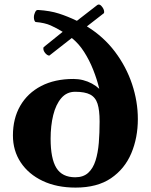

<svg xmlns="http://www.w3.org/2000/svg" viewBox="-20 -829 678 863"><path d="M38.1 -220.2Q38.1 -296.4 71 -353.5Q104 -410.6 165 -442.4Q226.1 -474.1 310.1 -474.1Q332.5 -474.1 353.5 -468.8Q374.5 -463.4 393.1 -453.4Q411.6 -443.4 426.3 -429.7Q416 -472.2 398.9 -515.4Q381.8 -558.6 357.9 -595.9Q334 -633.3 302.7 -658.2L201.7 -579.1Q196.8 -579.1 191.9 -582.5Q187 -585.9 184.1 -589.4Q174.8 -600.1 174.8 -610.8Q174.8 -614.7 175.8 -616.7L261.7 -686Q234.9 -702.6 208 -714.6Q181.2 -726.6 141.1 -730Q137.2 -730.5 134.8 -736.8Q132.3 -743.2 132.3 -751Q132.3 -758.8 134.3 -764.6Q137.2 -773.9 140.6 -779.1Q144 -784.2 151.4 -784.2Q205.1 -780.8 244.6 -768.1Q284.2 -755.4 325.7 -735.4L417 -806.2Q420.4 -808.6 423.8 -808.6Q430.2 -808.6 436.5 -801.3Q448.2 -788.1 448.2 -774.9Q448.2 -772.9 447.3 -770L370.6 -710.4Q445.8 -664.1 496.6 -596.7Q547.4 -529.3 573.5 -451.2Q599.6 -373 599.6 -293.9Q599.6 -210 570.1 -139.9Q540.5 -69.8 478.8 -27.8Q417 14.2 319.8 14.2Q234.9 14.2 171.6 -15.9Q108.4 -45.9 73.2 -98.9Q38.1 -151.9 38.1 -220.2ZM207.5 -205.6Q207.5 -116.2 233.4 -74.2Q259.3 -32.2 318.4 -32.2Q354.5 -32.2 376.5 -52.2Q398.4 -72.3 409.4 -107.2Q420.4 -142.1 424.1 -187Q427.7 -231.9 427.7 -281.2V-283.7Q427.7 -333.5 418.5 -362.5Q409.2 -391.6 385.3 -404.1Q361.3 -416.5 317.9 -416.5Q279.8 -416.5 255.4 -387.9Q231 -359.4 219.2 -311.5Q207.5 -263.7 207.5 -205.6Z"/></svg>

Font: Gelasio
Style: Regular
Weight: 400
Designer: Eben Sorkin
Foundry: Eben Sorkin
Version: Version 1.008